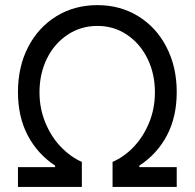

<svg xmlns="http://www.w3.org/2000/svg" viewBox="-20 -737 768 757"><path d="M50.8 -78.1H197.3V-84Q127.9 -129.9 89.4 -203.1Q50.8 -276.4 50.8 -374Q50.8 -473.6 90.8 -551.3Q130.9 -628.9 202.1 -672.9Q273.4 -716.8 364.3 -716.8Q454.1 -716.8 525.4 -672.9Q596.7 -628.9 636.7 -550.8Q676.8 -472.7 676.8 -374Q676.8 -276.4 638.2 -203.1Q599.6 -129.9 529.3 -84V-78.1H676.8V0H423.8V-98.6Q470.7 -119.1 508.3 -159.2Q545.9 -199.2 568.4 -254.4Q590.8 -309.6 590.8 -373Q590.8 -446.3 561.5 -505.9Q532.2 -565.4 480.5 -600.1Q428.7 -634.8 364.3 -634.8Q298.8 -634.8 246.6 -600.1Q194.3 -565.4 165 -505.9Q135.7 -446.3 135.7 -373Q135.7 -310.5 158.2 -254.9Q180.7 -199.2 218.8 -159.2Q256.8 -119.1 302.7 -98.6V0H50.8Z"/></svg>

Font: WEMIX Pretendard Variable
Style: Regular
Weight: 400
Designer: Base glyphs from Inter by Rasmus Andersson; Hangeul glyphs from Noto Sans CJK(Source Han Sans) by Jang Soo-young and Kan
Foundry: Kil Hyung-jin
Version: Version 1.000;Glyphs 3.2 (3208)